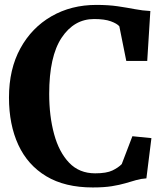

<svg xmlns="http://www.w3.org/2000/svg" viewBox="-20 -772 697 802"><path d="M367.5 11Q251 11 173.2 -35.8Q95.5 -82.5 56.5 -167Q17.5 -251.5 17.5 -364.5Q17.5 -483 65 -569.8Q112.5 -656.5 195 -704Q277.5 -751.5 382.5 -751.5Q433 -751.5 471.8 -745.8Q510.5 -740 543.2 -733.8Q576 -727.5 608 -726L595 -517.5H507.5L478.5 -662Q469 -673.5 443 -683Q417 -692.5 373 -692.5Q289.5 -692.5 237.5 -614.5Q185.5 -536.5 185.5 -380Q185.5 -287 206 -211.8Q226.5 -136.5 268.8 -92.2Q311 -48 377.5 -48Q425 -48 449.8 -60Q474.5 -72 488.5 -86.5L533 -203L612.5 -195L591.5 -27Q568.5 -25.5 548 -19.5Q527.5 -13.5 503.5 -6.5Q479.5 0.5 447 5.8Q414.5 11 367.5 11Z"/></svg>

Font: Merriweather Text Regular
Style: Bold
Weight: 700
Designer: Eben Sorkin
Foundry: Eben Sorkin
Version: Version 2.100; ttfautohint (v1.7.19-72a1) -l 8 -r 50 -G 200 